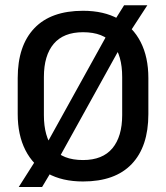

<svg xmlns="http://www.w3.org/2000/svg" viewBox="-20 -694 647 748"><path d="M303.5 13Q222.5 13 165.8 -18.5Q109 -50 79 -109Q49 -168 49 -249.5V-390Q49 -516 113.8 -584Q178.5 -652 303.5 -652Q384.5 -652 441.2 -620.5Q498 -589 528 -530.2Q558 -471.5 558 -390V-249.5Q558 -123 493.2 -55Q428.5 13 303.5 13ZM144 34.5H53L127 -82L149.5 -111.5L411.5 -584.5L420.5 -605L463.5 -673.5H554L480.5 -560.5L460 -530L200.5 -61.5L193 -47.5ZM303.5 -70.5Q379.5 -70.5 417.8 -116.2Q456 -162 456 -245.5V-394Q456 -478 419.5 -523.2Q383 -568.5 303.5 -568.5Q227.5 -568.5 189.2 -523.2Q151 -478 151 -394V-245.5Q151 -162 187.2 -116.2Q223.5 -70.5 303.5 -70.5Z"/></svg>

Font: Anek Malayalam Medium
Style: Regular
Weight: 500
Designer: Maithili Shingre (Malayalam) & Yesha Goshar (Latin)
Foundry: Ek Type
Version: Version 1.003